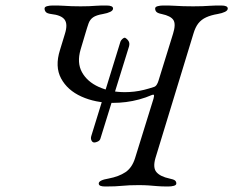

<svg xmlns="http://www.w3.org/2000/svg" viewBox="-20 -673 848 698"><path d="M363 5Q351 5 345 2.5Q339 0 339 -6Q339 -18 375 -24Q412 -31 436 -47Q460 -63 471 -98L538 -314Q541 -325 539.5 -327.5Q538 -330 533 -328Q510 -318 486 -311.5Q462 -305 438 -302Q414 -299 391 -299Q327 -299 276 -322Q225 -345 202 -388Q179 -431 198 -491L216 -550Q227 -585 215 -601.5Q203 -618 166 -622Q151 -624 146.5 -629.5Q142 -635 142 -642Q142 -648 151 -650.5Q160 -653 172 -653Q197 -653 212 -652Q227 -651 240.5 -650.5Q254 -650 273 -650Q292 -650 303.5 -650.5Q315 -651 328.5 -652Q342 -653 367 -653Q391 -653 391 -642Q391 -635 381 -630Q371 -625 354 -622Q330 -618 318.5 -610Q307 -602 302 -588Q297 -574 290 -550L273 -493Q259 -445 278 -410.5Q297 -376 339 -357Q381 -338 434 -338Q451 -338 468.5 -340Q486 -342 504 -346.5Q522 -351 540 -357Q546 -359 550 -365.5Q554 -372 556 -379L609 -550Q620 -585 610.5 -600Q601 -615 568 -622Q553 -625 548.5 -630Q544 -635 544 -642Q544 -648 553 -650.5Q562 -653 574 -653Q599 -653 615 -652Q631 -651 646 -650.5Q661 -650 682 -650Q702 -650 715.5 -650.5Q729 -651 744 -652Q759 -653 784 -653Q808 -653 808 -642Q808 -635 798 -630Q788 -625 771 -622Q747 -618 729.5 -610Q712 -602 701 -588Q690 -574 683 -550L545 -98Q535 -63 549 -47Q563 -31 596 -24Q611 -21 616 -17Q621 -13 621 -6Q621 0 612 2.5Q603 5 591 5Q566 5 550 3.5Q534 2 519 1Q504 0 483 0Q448 0 424.5 2.5Q401 5 363 5ZM323 -155Q316 -155 312.5 -162.5Q309 -170 312 -179L418 -522Q420 -527 425 -531.5Q430 -536 434 -536Q435 -536 435 -535.5Q435 -535 436 -535Q444 -530 448 -522.5Q452 -515 449 -504L345 -169Q343 -162 335.5 -158.5Q328 -155 323 -155Z"/></svg>

Font: EB Garamond
Style: Italic
Weight: 400
Italic angle: -17.2°
Designer: Georg Duffner and Octavio Pardo
Foundry: Georg Duffner
Version: Version 1.001